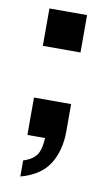

<svg xmlns="http://www.w3.org/2000/svg" viewBox="-76 -513 392 705"><g transform="rotate(10 120.5 -161.0)"><path d="M190.4 -335.1V-474.5H50V-335.1ZM51 -3.1H116.8C115.7 20.1 112.1 39.7 104.7 54C96 70.8 78.4 83.4 51.9 91.8V151.8C101.6 138.2 137 114.7 157.9 81.1C178.9 47.6 189.4 6.9 189.4 -40.8V-142.5H51Z"/></g></svg>

Font: Diatome Semibold
Style: Regular
Weight: 600
Designer: 15.100.17
Foundry: 15.100.17
Version: Version 1.005;Fontself Maker 3.5.8